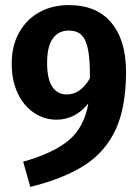

<svg xmlns="http://www.w3.org/2000/svg" viewBox="-20 -707 548 754"><path d="M475 -425Q475 -288 435 -200Q395 -112 313.5 -59Q232 -6 99 27L71 -72Q191 -106 251 -157Q311 -208 327 -301Q276 -237 201 -237Q154 -237 113.5 -264Q73 -291 49.5 -341Q26 -391 26 -457Q26 -528 55.5 -580Q85 -632 135.5 -659.5Q186 -687 250 -687Q360 -687 417.5 -617.5Q475 -548 475 -425ZM333 -399Q334 -470 326 -511Q318 -552 300 -569.5Q282 -587 250 -587Q210 -587 187.5 -556Q165 -525 165 -461Q165 -396 185.5 -366Q206 -336 242 -336Q296 -336 333 -399Z"/></svg>

Font: Fira Sans Condensed SemiBold
Style: Regular
Weight: 600
Width: 3
Designer: bBox Type GmbH & Carrois Corporate GbR & Edenspiekermann AG
Foundry: bBox Type GmbH & Carrois Corporate GbR & Edenspiekermann AG
Version: Version 4.301